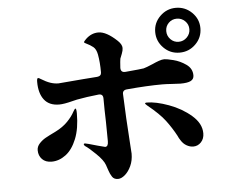

<svg xmlns="http://www.w3.org/2000/svg" viewBox="-54 -883 1108 918"><g transform="rotate(-5 500.0 -423.5)"><path d="M714 -712Q714 -756 746 -787.5Q778 -819 822 -819Q867 -819 899 -787.5Q931 -756 931 -712Q931 -667 899 -635.5Q867 -604 822 -604Q777 -604 745.5 -636Q714 -668 714 -712ZM767 -712Q767 -689 783 -672.5Q799 -656 822 -656Q845 -656 861.5 -672.5Q878 -689 878 -712Q878 -735 861.5 -751Q845 -767 822 -767Q799 -767 783 -751Q767 -735 767 -712ZM555 -451Q533 -449 535 -428Q539 -318 548 -189L551 -143Q551 -110 539 -84Q527 -58 509.5 -43Q492 -28 476 -28Q457 -28 448 -41.5Q439 -55 433 -73.5Q427 -92 424 -100Q416 -123 382.5 -155.5Q349 -188 333 -198Q327 -203 327 -207Q327 -211 333 -211Q338 -211 393 -195L428 -186Q443 -186 443 -212L442 -304Q440 -364 440 -417Q440 -440 418 -438Q360 -432 313 -423L292 -418Q250 -407 227 -407Q179 -407 155 -438Q131 -469 131 -524Q131 -542 137 -542Q141 -542 148 -537Q174 -521 193.5 -514.5Q213 -508 232 -508Q240 -508 256 -510L352 -518Q373 -519 419 -523Q439 -525 439 -543Q439 -591 432 -629Q427 -655 413.5 -666Q400 -677 379 -687Q371 -690 371 -694Q371 -697 382 -708Q409 -734 443 -734Q481 -734 532 -686Q552 -667 552 -650Q552 -638 546 -623Q540 -608 537 -600Q535 -590 533 -556Q533 -533 556 -535Q635 -542 644 -544Q656 -547 689 -561Q704 -568 719.5 -573.5Q735 -579 746 -579Q757 -579 789 -571Q821 -563 849.5 -543Q878 -523 878 -490Q878 -472 862.5 -464Q847 -456 813 -456Q799 -456 773 -458Q745 -460 726 -460Q654 -460 555 -451ZM307 -357Q307 -285 287 -235.5Q267 -186 235 -162Q203 -138 167 -138Q138 -138 121.5 -155Q105 -172 105 -198Q105 -216 118.5 -230.5Q132 -245 148 -254Q164 -263 199 -280Q233 -297 256 -320.5Q279 -344 291 -367Q299 -381 302 -381Q307 -381 307 -357ZM901 -210Q901 -184 885.5 -167.5Q870 -151 848 -151Q832 -151 816 -160Q800 -169 789 -187Q782 -197 777 -209Q756 -248 729 -284Q702 -320 645 -366Q636 -374 636 -376Q636 -380 644 -380Q688 -380 749.5 -357.5Q811 -335 856 -296Q901 -257 901 -210Z"/></g></svg>

Font: Shippori Antique B1
Style: Regular
Weight: 400
Designer: FONTDASU
Foundry: FONTDASU / Google Inc. / but / Adobe
Version: Version 2.001